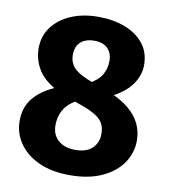

<svg xmlns="http://www.w3.org/2000/svg" viewBox="-80 -758 741 843"><g transform="rotate(10 290.5 -336.5)"><path d="M290.9 -689.6Q358.4 -689.6 411.1 -669.2Q463.8 -648.8 494.5 -610.1Q525.1 -571.4 525.1 -515.6Q525.1 -468.7 494.6 -426.5Q464.1 -384.4 397.7 -353.1L292.1 -390.3Q340 -417.1 356.1 -445.1Q372.2 -473.1 372.2 -507.6Q372.2 -529.9 363.2 -547Q354.3 -564.1 336.4 -573.7Q318.6 -583.2 291.6 -583.2Q266.9 -583.2 248.3 -574.7Q229.6 -566.1 219.3 -549Q209.1 -531.9 209.1 -506Q209.1 -483.2 218.2 -465.9Q227.2 -448.5 245.4 -435.8Q263.6 -423 290.7 -411.3L329.4 -396.4L397.4 -371.6Q450.7 -349.2 484.4 -321Q518.2 -292.8 534.8 -258.4Q551.5 -224 551.5 -182.7Q551.5 -128.6 520.4 -83.1Q489.3 -37.6 430.3 -10.3Q371.3 17 287.1 17Q205.6 17 147.9 -9.7Q90.2 -36.4 59.8 -81.4Q29.4 -126.4 29.4 -180.1Q29.4 -244.8 67.6 -287.3Q105.7 -329.8 171.6 -354.9L269.7 -312.5Q228.4 -293.8 208 -261.9Q187.7 -230 187.7 -187.6Q187.7 -145.7 215.9 -121.1Q244.1 -96.5 291.8 -96.5Q342.4 -96.5 367.8 -121.8Q393.2 -147.2 393.2 -184.2Q393.2 -212.1 382.9 -231Q372.7 -249.9 349.7 -264.6Q326.7 -279.2 288.9 -292.8L238.2 -311.3L172.6 -338Q109.2 -370.6 82.7 -414.4Q56.2 -458.2 56.2 -508.2Q56.2 -562.8 86.6 -603.6Q117.1 -644.4 170.1 -667Q223.1 -689.6 290.9 -689.6Z"/></g></svg>

Font: Fira Sans Variable
Style: Regular
Weight: 400
Designer: Carrois Corporate & Edenspiekermann AG
Foundry: Carrois Corporate GbR & Edenspiekermann AG
Version: Version 4.202